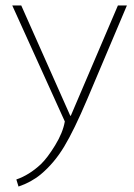

<svg xmlns="http://www.w3.org/2000/svg" viewBox="-20 -496 493 705"><path d="M58 -476 238 -71H240L413 -476H446L300 -131Q252 -18 215.5 42.5Q179 103 130 144Q95 173 48 189L40 163Q87 147 130 107Q154 84 182.5 37.5Q211 -9 218 -50L25 -476Z"/></svg>

Font: LINE Seed Sans KR Thin
Style: Regular
Weight: 250
Designer: LINE BX Design & Sandoll Inc & Dalton Maag Ltd
Foundry: Sandoll Inc.
Version: Version 1.000